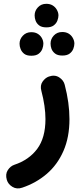

<svg xmlns="http://www.w3.org/2000/svg" viewBox="-20 -708 428 1031"><path d="M242.2 -296.9Q273.9 -308.1 297.9 -292.5Q321.8 -276.9 327.6 -252.4Q353 -155.3 353 -68.4Q353 28.8 320.8 102.5Q288.6 176.3 231.2 225.6Q173.8 274.9 99.1 299.8Q70.3 309.6 46.9 295.4Q23.4 281.2 16.6 257.8Q7.8 227.5 21.7 205.8Q35.6 184.1 57.1 176.8Q135.3 150.9 179.7 91.6Q224.1 32.2 224.1 -68.4Q224.1 -136.7 202.1 -220.2Q194.3 -249 208.5 -269.5Q222.7 -290 242.2 -296.9ZM166 -625.5Q166 -649.9 183.6 -668.7Q201.2 -687.5 228.5 -687.5Q248.5 -687.5 262.2 -679.2Q275.9 -670.9 283.7 -658.2Q293.9 -641.6 293.9 -625.5Q293.9 -612.8 288.3 -597.7Q282.7 -582.5 268.8 -571.8Q254.9 -561 229.5 -561Q203.6 -561 189.9 -571.8Q176.3 -582.5 170.9 -597.7Q166 -610.8 166 -625.5ZM251.5 -474.1Q251.5 -498.5 269 -517.3Q286.6 -536.1 314 -536.1Q334 -536.1 347.7 -528.1Q361.3 -520 369.1 -507.3Q379.4 -490.7 379.4 -474.1Q379.4 -461.4 373.8 -446.3Q368.2 -431.2 354.2 -420.4Q340.3 -409.7 314.9 -409.7Q289.1 -409.7 275.4 -420.7Q261.7 -431.6 256.3 -446.3Q251.5 -459.5 251.5 -474.1ZM85 -473.6Q85 -497.6 102.8 -516.4Q120.6 -535.2 147.9 -535.2Q168 -535.2 181.6 -527.1Q195.3 -519 203.1 -506.3Q212.9 -490.7 212.9 -473.1Q212.9 -460.4 207.3 -445.3Q201.7 -430.2 187.7 -419.4Q173.8 -408.7 148.4 -408.7Q122.6 -408.7 109.1 -419.7Q95.7 -430.7 90.3 -445.8Q85 -458.5 85 -473.6Z"/></svg>

Font: Mikhak Bold
Style: Regular
Weight: 700
Designer: Amin Abedi
Version: Version 3.3